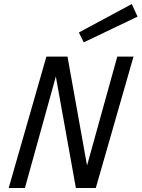

<svg xmlns="http://www.w3.org/2000/svg" viewBox="-20 -937 706 957"><path d="M247.1 -618 256.3 -655H316.4L427.4 -36.4L418.6 0H358.2ZM457.5 0H382.8L564.6 -655H645.5ZM104.2 0H23.3L211.3 -655H285.9ZM373.1 -775.1 636.8 -916.9 665.6 -854.1 397.6 -726Z"/></svg>

Font: Intel One Mono Light
Style: Italic
Weight: 300
Italic angle: -16°
Monospace: yes
Designer: Fred Shallcrass
Foundry: Frere-Jones Type LLC
Version: Version 1.004